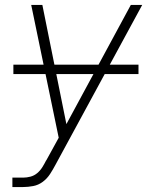

<svg xmlns="http://www.w3.org/2000/svg" viewBox="-20 -540 640 775"><path d="M30 215V177H73Q88 177 103 173Q118 169 130 159Q142 149 150.5 135.5Q159 122 166 108Q166 108 166 108Q166 108 166 108L167 107Q167 107 167 107Q167 107 167 107L217 16L106 -520H151L248 -39L508 -520H554L204 125Q194 144 182 162.5Q170 181 152.5 194Q135 207 114 211Q93 215 73 215ZM34 -241V-279H539V-241Z"/></svg>

Font: Iosevka SS04 XLt Ex
Style: Italic
Weight: 200
Width: 7
Italic angle: -9°
Monospace: yes
Designer: Belleve Invis
Foundry: Belleve Invis
Version: Version 19.0.0; ttfautohint (v1.8.4)